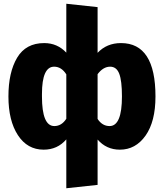

<svg xmlns="http://www.w3.org/2000/svg" viewBox="-20 -781 874 1025"><path d="M334 224V-37Q287 18 213 18Q126 18 75.5 -59.5Q25 -137 25 -266Q25 -395 71.5 -473Q118 -551 216 -551Q286 -551 334 -500V-761L501 -743V-499Q550 -551 626 -551Q810 -551 810 -266Q810 -132 757 -57Q704 18 620 18Q548 18 501 -36V206ZM270 -108Q309 -108 334 -147V-384Q308 -425 269 -425Q204 -425 204 -279V-266Q204 -108 270 -108ZM565 -108Q631 -108 631 -266Q631 -350 616.5 -387.5Q602 -425 568 -425Q531 -425 501 -385V-146Q526 -108 565 -108Z"/></svg>

Font: Trujillo ExtraBold
Style: Regular
Weight: 800
Designer: Fira Sans original fonts by bBox Type GmbH, Carrois Corporate GbR, & Edenspiekermann AG / Changes by Cristiano Sobral
Foundry: Fira Sans original fonts by bBox Type GmbH, Carrois Corporate GbR, & Edenspiekermann AG / Changes by Cristiano Sobral
Version: Version 4.301;July 28, 2020;FontCreator 13.0.0.2655 64-bit